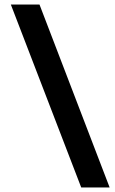

<svg xmlns="http://www.w3.org/2000/svg" viewBox="-20 -749 509 851"><path d="M340 82 28 -729H155L466 82Z"/></svg>

Font: Hubot Sans Condensed ExtraLight SemiBold
Style: Regular
Weight: 600
Version: Version 2.000